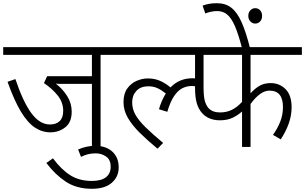

<svg xmlns="http://www.w3.org/2000/svg" viewBox="-20 -916 1902 1197"><path d="M607 -574V0H553V-393H390Q372 -393 356 -393Q340 -393 328 -395Q372 -360 399.5 -316Q427 -272 427 -219Q427 -154 387 -122.5Q347 -91 294 -91Q243 -91 198 -120.5Q153 -150 111 -219Q69 -288 27 -406L76 -423Q124 -280 176 -210Q228 -140 291 -140Q330 -140 352 -161Q374 -182 374 -225Q374 -278 339.5 -321Q305 -364 254 -398L274 -441H553V-574H0V-622H716V-574Z M467 16Q492 5 518.5 -1Q545 -7 574 -7Q640 -7 680 29Q720 65 720 128Q720 186 677 223.5Q634 261 553 261Q457 261 390 216.5Q323 172 269 100L310 71Q363 142 419 177Q475 212 552 212Q611 212 640.5 189Q670 166 670 124Q670 79 641 59.5Q612 40 577 40Q550 40 528.5 45.5Q507 51 485 62Z M701 -622H1191V-574H701ZM1218 -373Q1198 -380 1176 -380Q1146 -380 1118 -366.5Q1090 -353 1066 -318Q1042 -283 1023 -219L971 -235Q988 -293 1014 -333Q988 -354 962.5 -366Q937 -378 905 -378Q857 -378 830.5 -349.5Q804 -321 804 -278Q804 -236 825 -199.5Q846 -163 888.5 -121.5Q931 -80 997 -25L962 11Q899 -41 851.5 -88Q804 -135 777 -181.5Q750 -228 750 -279Q750 -332 773.5 -364.5Q797 -397 832 -412Q867 -427 901 -427Q944 -427 978 -412Q1012 -397 1043 -371Q1098 -428 1179 -428Q1208 -428 1231 -420Z M1542 -574V-334Q1568 -364 1598 -381Q1628 -398 1667 -398Q1723 -398 1760.5 -360Q1798 -322 1798 -248Q1798 -196 1780 -145.5Q1762 -95 1730 -47L1682 -75Q1709 -113 1726.5 -156Q1744 -199 1744 -249Q1744 -351 1660 -351Q1632 -351 1603 -331Q1574 -311 1542 -268V0H1489V-221Q1465 -199 1431.5 -182.5Q1398 -166 1352 -166Q1279 -166 1239 -212Q1217 -237 1206.5 -273.5Q1196 -310 1196 -370V-574H1110V-622H1862V-574ZM1249 -574V-378Q1249 -317 1256.5 -289Q1264 -261 1279 -243Q1304 -215 1352 -215Q1393 -215 1426 -231.5Q1459 -248 1489 -281V-574Z M1489 -615Q1466 -705 1443.5 -755.5Q1421 -806 1395 -826.5Q1369 -847 1335 -847Q1313 -847 1293.5 -842.5Q1274 -838 1260 -832L1243 -881Q1262 -888 1283 -892Q1304 -896 1333 -896Q1386 -896 1422.5 -867.5Q1459 -839 1486.5 -777Q1514 -715 1539 -615ZM1528 -817Q1528 -838 1540.5 -851.5Q1553 -865 1571 -865Q1590 -865 1602 -851.5Q1614 -838 1614 -817Q1614 -795 1601.5 -782Q1589 -769 1571 -769Q1554 -769 1541 -782.5Q1528 -796 1528 -817Z"/></svg>

Font: Noto Sans Light
Style: Regular
Weight: 300
Designer: Monotype Design Team
Foundry: Monotype Imaging Inc.
Version: Version 2.007